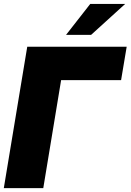

<svg xmlns="http://www.w3.org/2000/svg" viewBox="-23 -968 672 988"><path d="M628.9 -727.5 600.1 -555.7H291.5L199.7 0H-3.4L117.2 -727.5ZM316.9 -788.6 441.4 -947.8H621.1L445.8 -788.6Z"/></svg>

Font: Inter Display Black
Style: Italic
Weight: 900
Italic angle: -9.39999°
Designer: Rasmus Andersson
Foundry: rsms
Version: Version 4.000;git-a52131595